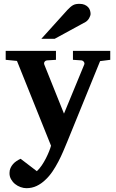

<svg xmlns="http://www.w3.org/2000/svg" viewBox="-20 -754 606 1005"><path d="M503.9 -434.1 331.1 -9.8Q321.8 12.7 310.5 39.1Q299.3 65.4 285.4 92Q271.5 118.7 254.9 143.3Q238.3 168 217.8 187Q196.8 207.5 172.1 219.2Q147.5 231 118.2 231Q103.5 231 87.6 225.3Q71.8 219.7 58.8 209.2Q45.9 198.7 37.6 183.8Q29.3 168.9 29.8 150.9Q29.8 137.2 34.9 125.7Q40 114.3 48.1 105Q56.2 95.7 66.7 88.9Q77.1 82 87.9 77.1L172.9 142.1Q186.5 129.4 198.5 111.8Q210.4 94.2 220 75.4Q229.5 56.6 236.6 39.1Q243.7 21.5 247.1 8.8L68.8 -435.1L9.8 -440.9V-487.8H272.9V-440.9L227.1 -438Q217.8 -437 213.4 -430.7Q209 -424.3 211.9 -416L314.9 -159.2L420.9 -416Q423.8 -423.3 418.9 -430.2Q414.1 -437 405.8 -438L361.8 -440.9V-487.8H557.1V-440.9ZM454.1 -681.2Q454.1 -676.3 451.9 -670.2Q449.7 -664.1 446.3 -658.2Q442.9 -652.3 438 -647.2Q433.1 -642.1 428.2 -639.2L266.1 -550.8H196.3L333 -702.1Q341.8 -711.4 348.9 -717.5Q356 -723.6 363 -727.3Q370.1 -731 377.9 -732.4Q385.7 -733.9 396 -733.9Q412.1 -733.9 423.1 -729Q434.1 -724.1 441.2 -716.6Q448.2 -709 451.2 -699.5Q454.1 -689.9 454.1 -681.2Z"/></svg>

Font: Charis SIL Am
Style: Bold
Weight: 700
Foundry: SIL International
Version: Version 5.000